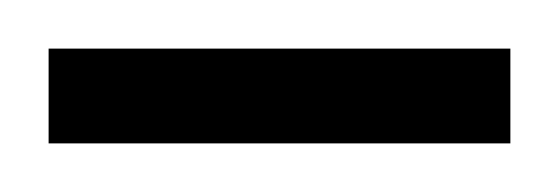

<svg xmlns="http://www.w3.org/2000/svg" viewBox="-20 -720 230 79"><path d="M0 -661V-700H190V-661Z"/></svg>

Font: Archivo ExtraCondensed Thin
Style: Regular
Weight: 250
Width: 2
Designer: Hector Gatti
Foundry: Omnibus-Type
Version: Version 2.001